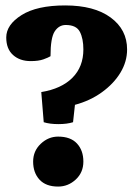

<svg xmlns="http://www.w3.org/2000/svg" viewBox="-20 -675 491 707"><path d="M195 -218Q163 -218 141 -225L132 -336Q206 -348 246.5 -388.5Q287 -429 287 -493Q287 -533 274 -558Q261 -583 222 -583Q197 -583 181.5 -559.5Q166 -536 166 -468Q158 -463 140 -456.5Q122 -450 93 -450Q53 -450 28 -472.5Q3 -495 3 -537Q3 -584 59.5 -619.5Q116 -655 220 -655Q327 -655 387.5 -610.5Q448 -566 448 -493Q448 -448 423.5 -407.5Q399 -367 355.5 -335.5Q312 -304 256 -289L249 -225Q227 -218 195 -218ZM194 12Q149 12 125.5 -13.5Q102 -39 102 -80Q102 -119 130 -145.5Q158 -172 194 -172Q240 -172 263.5 -146.5Q287 -121 287 -80Q287 -40 259 -14Q231 12 194 12Z"/></svg>

Font: Petrona Black
Style: Regular
Weight: 900
Designer: Ringo R. Seeber
Foundry: Ringo R. Seeber
Version: Version 2.001; ttfautohint (v1.8.3)